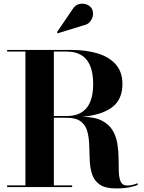

<svg xmlns="http://www.w3.org/2000/svg" viewBox="-20 -1023 788 1050"><path d="M435.5 -884 296 -841 291.5 -847 375.5 -970.5Q390 -994.5 411 -1000.2Q432 -1006 451.2 -999.5Q470.5 -993 480 -979Q490.5 -963 488.5 -942.5Q486.5 -922 473 -905.2Q459.5 -888.5 435.5 -884ZM19 -9H119V-741H19V-750H369.5Q452 -750 515.2 -730.5Q578.5 -711 614 -669.8Q649.5 -628.5 649.5 -563.5Q649.5 -477.5 591.5 -435.2Q533.5 -393 428.5 -384.5Q497 -384 537 -363.2Q577 -342.5 596.5 -309Q616 -275.5 622.2 -235.2Q628.5 -195 628.5 -155.2Q628.5 -115.5 629.8 -82.2Q631 -49 640.5 -28.8Q650 -8.5 676 -8.5Q691.5 -8.5 706 -12.2Q720.5 -16 731 -21L734.5 -13Q722.5 -6 690.5 0.8Q658.5 7.5 614.5 7.5Q556 7.5 525.8 -13.5Q495.5 -34.5 484 -69Q472.5 -103.5 470.8 -144.8Q469 -186 468 -227.2Q467 -268.5 458 -302.8Q449 -337 423 -358Q397 -379 344.5 -379H274.5V-9H374.5V0H19ZM344.5 -741H274.5V-388.5H344.5Q489.5 -388.5 489.5 -563.5Q489.5 -741 344.5 -741Z"/></svg>

Font: Bodoni* 24pt
Style: Bold
Weight: 700
Version: Version 2.3